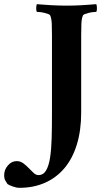

<svg xmlns="http://www.w3.org/2000/svg" viewBox="-145 -682 509 920"><path d="M175 -655Q191 -655 209.5 -655.5Q228 -656 246.5 -657Q265 -658 283 -659.5Q301 -661 316 -662Q319 -658 319.5 -644Q320 -630 316 -625Q311 -625 301 -624Q291 -623 281 -620.5Q271 -618 262.5 -615Q254 -612 252 -607Q246 -592 245 -568.5Q244 -545 244 -513V-143Q244 -58 223.5 9.5Q203 77 164.5 123Q126 169 71 193.5Q16 218 -52 218Q-66 218 -84 211.5Q-102 205 -109 200Q-114 192 -119.5 183Q-125 174 -125 157Q-125 131 -107 110.5Q-89 90 -65 90Q-48 90 -34 100Q-20 110 -8 123Q5 136 16 146.5Q27 157 39 157Q63 157 76 134.5Q89 112 95 73Q101 34 102.5 -19.5Q104 -73 104 -135V-513Q104 -545 103 -568.5Q102 -592 96 -607Q94 -612 85.5 -615Q77 -618 67 -620.5Q57 -623 47 -624Q37 -625 32 -625Q28 -630 28.5 -644Q29 -658 32 -662Q47 -661 65 -659.5Q83 -658 102.5 -657Q122 -656 140.5 -655.5Q159 -655 175 -655Z"/></svg>

Font: Vermiglione
Style: Bold
Weight: 700
Version: Version 1.000